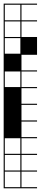

<svg xmlns="http://www.w3.org/2000/svg" viewBox="-20 -747 222 1046"><path d="M0 278.8V187.9H6.1V272.7H90.9V187.9H0V-727.3H181.8V-721.2H97V-636.4H181.8V-630.3H97V-545.5H181.8V-448.5H97V-363.6H181.8V-357.6H97V-272.7H181.8V-266.7H97V-181.8H181.8V-175.8H97V-90.9H181.8V-84.8H97V0H181.8V6.1H97V90.9H181.8V97H97V181.8H181.8V187.9H97V272.7H181.8V278.8ZM6.1 -636.4H90.9V-721.2H6.1ZM6.1 -545.5H90.9V-630.3H6.1ZM6.1 -454.5H90.9V-539.4H6.1ZM6.1 -272.7H90.9V-357.6H6.1ZM6.1 90.9H90.9V6.1H6.1ZM90.9 97H6.1V181.8H90.9Z"/></svg>

Font: Micro 5 Charted
Style: Regular
Weight: 400
Designer: Sarah Cadigan-Fried
Version: Version 1.000; ttfautohint (v1.8.4.7-5d5b)